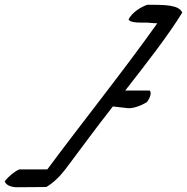

<svg xmlns="http://www.w3.org/2000/svg" viewBox="-53 -679 787 808"><path d="M-33 84C-29 98 -10 109 19 109C61 109 101 108 142 108C172 90 199 64 224 31C293 -61 349 -138 422 -231C429 -230 441 -229 483 -224C507 -221 542 -235 565 -249C581 -270 585 -290 577 -298H474C563 -412 653 -527 714 -626C700 -659 640 -659 567 -659C543 -651 501 -627 488 -596C496 -586 519 -583 546 -584C572 -585 585 -581 609 -581C467 -381 299 -172 146 34H28C9 42 -16 62 -33 84Z"/></svg>

Font: Snowfall
Style: SuperObl
Weight: 400
Designer: Jasper
Foundry: Cannot Into Space Fonts
Version: Version 0.9